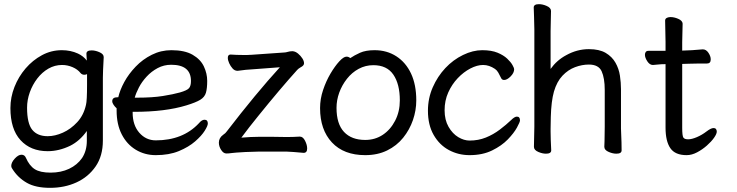

<svg xmlns="http://www.w3.org/2000/svg" viewBox="-20 -727 3540 922"><path d="M104 30Q121 69 147 85.5Q173 102 223 102Q273 102 312 83.5Q351 65 374 32Q397 -3 397 -51V-98Q363 -50 317 -27Q263 -1 209 -1Q127 -1 78.5 -54Q30 -107 30 -208Q30 -260 49.5 -309.5Q69 -359 103 -398.5Q137 -438 181.5 -462Q226 -486 277 -486Q319 -486 354 -470Q380 -458 397 -436Q397 -442 396 -450.5Q395 -459 395 -469Q395 -485 420 -485Q437 -485 456 -477Q478 -468 478 -453V-452Q474 -379 474 -354V-52Q474 22 439 72.5Q404 123 347 149Q290 175 220.5 175Q151 175 109 151Q65 126 38 82Q34 76 34 70Q34 53 51 34.5Q68 16 83 16Q98 16 104 30ZM278 -415Q243 -415 212.5 -397.5Q182 -380 159 -350Q136 -320 123 -283.5Q110 -247 110 -210Q110 -134 135 -103.5Q160 -73 209 -73Q244 -73 282 -90Q320 -107 351 -140.5Q382 -174 393 -224Q398 -243 398 -320V-371Q392 -368 385 -368Q374 -368 367 -376Q353 -394 328.5 -404.5Q304 -415 278 -415Z M803 -486Q867 -486 905 -464Q943 -442 959 -408Q975 -374 975 -338.5Q975 -303 969 -282Q963 -261 942 -248Q921 -235 875 -221Q774 -190 624 -190H617V-186Q617 -126 649 -89.5Q681 -53 728 -53Q858 -53 935 -135Q949 -152 962 -152Q978 -152 978 -134Q978 -123 963 -99Q948 -75 917 -48Q886 -21 839 -1.5Q792 18 728 18Q675 18 632 -8Q589 -34 564.5 -82Q540 -130 540 -196V-207Q532 -214 525.5 -223.5Q519 -233 519 -241Q519 -260 544 -260Q545 -260 548 -260Q556 -295 577 -333.5Q598 -372 631.5 -407Q665 -442 709 -464Q753 -486 803 -486ZM627 -258H639Q712 -258 762 -266Q812 -274 844 -283Q879 -293 888 -304Q897 -315 897 -338Q897 -416 802 -416Q767 -416 737 -400Q707 -384 684 -359Q661 -334 647 -307Q633 -280 627 -258Z M1291 -70Q1331 -70 1357 -69Q1387 -69 1419 -71H1420Q1435 -71 1445 -51Q1455 -31 1455 -14Q1455 7 1438 7Q1384 2 1357 1H1222Q1200 1 1159 3Q1105 6 1092 8Q1079 10 1067 10Q1053 10 1042 -7Q1031 -24 1031 -42Q1031 -65 1052 -80Q1063 -87 1069 -96Q1209 -278 1324 -404L1191 -394Q1164 -393 1122 -387H1120Q1107 -387 1097 -398Q1087 -409 1080.5 -423.5Q1074 -438 1074 -449Q1074 -465 1087 -465H1089Q1115 -463 1144 -463H1168Q1180 -463 1189 -464L1346 -475Q1352 -475 1362 -478Q1372 -481 1382 -481H1386Q1399 -480 1411.5 -469.5Q1424 -459 1432 -446.5Q1440 -434 1440 -423Q1440 -412 1424 -404Q1412 -397 1407 -391Q1325 -300 1220 -170Q1176 -116 1139 -66Q1186 -70 1222 -70Z M1779 -486Q1838 -486 1883.5 -456.5Q1929 -427 1954 -373.5Q1979 -320 1979 -245Q1979 -197 1963 -150.5Q1947 -104 1916 -65.5Q1885 -27 1839 -4.5Q1793 18 1734 18Q1631 18 1574 -43Q1517 -104 1517 -208Q1517 -252 1531.5 -295Q1546 -338 1567 -373.5Q1588 -409 1609 -432Q1630 -455 1644 -455Q1654 -455 1662 -448Q1681 -461 1708.5 -473.5Q1736 -486 1779 -486ZM1734 -55Q1781 -55 1818 -79.5Q1855 -104 1877.5 -147.5Q1900 -191 1900 -245Q1900 -323 1869 -368.5Q1838 -414 1773 -414Q1735 -414 1702.5 -396.5Q1670 -379 1646 -348.5Q1622 -318 1609 -282Q1596 -246 1596 -209Q1596 -132 1632 -93.5Q1668 -55 1734 -55Z M2462 -167Q2477 -167 2477 -149Q2477 -141 2462.5 -114.5Q2448 -88 2418.5 -57.5Q2389 -27 2343 -4.5Q2297 18 2235 18Q2181 18 2135.5 -6.5Q2090 -31 2062.5 -79Q2035 -127 2035 -195Q2035 -255 2058 -307.5Q2081 -360 2118.5 -400Q2156 -440 2203.5 -463Q2251 -486 2295.5 -486Q2340 -486 2369 -474Q2398 -462 2415.5 -445.5Q2433 -429 2441 -414.5Q2449 -400 2449 -395Q2449 -377 2432 -360Q2415 -343 2401 -343Q2391 -343 2387 -351Q2380 -365 2373 -378Q2367 -389 2357 -396Q2329 -415 2300 -415Q2271 -415 2238.5 -398Q2206 -381 2178 -351.5Q2150 -322 2132.5 -283Q2115 -244 2115 -197.5Q2115 -151 2134 -118Q2153 -85 2180.5 -68.5Q2208 -52 2235 -52Q2277 -52 2313 -66.5Q2349 -81 2380 -104.5Q2411 -128 2434 -150Q2451 -167 2462 -167Z M2624 -109V-94Q2624 -64 2627 -5Q2627 11 2602 11Q2585 11 2566 3Q2544 -6 2544 -22Q2544 -31 2545 -71.5Q2546 -112 2546 -119V-586Q2546 -615 2544.5 -647.5Q2543 -680 2543 -691Q2543 -707 2568 -707Q2585 -707 2604 -699Q2626 -690 2626 -674Q2626 -667 2625 -628Q2624 -589 2624 -578V-396Q2654 -438 2699 -462Q2751 -491 2808 -491Q2858 -491 2888.5 -473Q2919 -455 2935.5 -426Q2952 -397 2957 -363.5Q2962 -330 2962 -299V-110Q2962 -104 2963 -83Q2965 -42 2965 -5Q2965 11 2940 11Q2923 11 2904 3Q2882 -6 2882 -22V-23Q2883 -38 2883 -49L2884 -119V-295Q2884 -352 2869 -385Q2854 -417 2808 -417Q2775 -417 2741.5 -404.5Q2708 -392 2681 -363.5Q2654 -335 2640 -287Q2627 -241 2625 -165Q2625 -133 2624 -109Z M3256 -420V-113Q3256 -75 3261.5 -66.5Q3267 -58 3284.5 -58Q3302 -58 3326.5 -68.5Q3351 -79 3372.5 -95.5Q3394 -112 3406 -112Q3415 -112 3418.5 -107Q3422 -102 3422 -95Q3422 -84 3409 -65.5Q3396 -47 3374.5 -28Q3353 -9 3327.5 4.5Q3302 18 3277 18Q3222 18 3199 -15.5Q3176 -49 3176 -114V-419Q3156 -419 3143.5 -417.5Q3131 -416 3116 -415H3115Q3100 -415 3088.5 -432.5Q3077 -450 3077 -464Q3077 -472 3081 -477.5Q3085 -483 3095 -483H3176V-526Q3176 -535 3175 -577Q3174 -619 3174 -628.5Q3174 -638 3184 -642Q3191 -645 3200 -645Q3217 -645 3236 -637Q3258 -628 3258 -612Q3258 -604 3257 -570Q3256 -536 3256 -524V-484Q3302 -485 3354 -490H3355Q3371 -490 3382 -473.5Q3393 -457 3393 -442Q3393 -422 3375 -422H3337Q3309 -422 3289 -421Q3289 -421 3256 -420Z"/></svg>

Font: Moon Stars Kai HW
Style: Bold
Weight: 700
Designer: GuiWonder
Version: Version 1.101